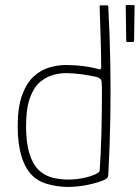

<svg xmlns="http://www.w3.org/2000/svg" viewBox="-20 -729 552 759"><path d="M50 -230Q50 -306 67.5 -353.5Q85 -401 113.5 -427Q142 -453 175.5 -462.5Q209 -472 241 -472Q276 -472 307 -468Q338 -464 357 -459Q371 -455 375.5 -455Q380 -455 380 -465Q380 -482 379.5 -511Q379 -540 378 -573Q377 -606 376 -636Q375 -666 374.5 -685Q374 -704 374 -704Q374 -706 375.5 -707Q377 -708 378 -708H404Q405 -708 406.5 -707Q408 -706 408 -704Q411 -648 413 -592Q415 -536 416 -480.5Q417 -425 417 -369Q417 -313 416 -257.5Q415 -202 413 -147Q411 -92 408 -37Q408 -33 405.5 -28Q403 -23 393 -18Q365 -6 325.5 2Q286 10 245 10Q204 9 166 -2Q128 -13 104 -39Q77 -68 63.5 -116Q50 -164 50 -230ZM83 -230Q83 -166 96 -123Q109 -80 133 -57Q158 -32 199 -24Q240 -16 283 -21Q326 -26 357 -40Q364 -44 369 -47Q374 -50 374 -55Q376 -82 378 -122Q380 -162 381 -206Q382 -250 382.5 -290.5Q383 -331 383 -361Q383 -391 382 -401Q382 -412 376.5 -417Q371 -422 365 -424Q336 -431 301 -435.5Q266 -440 241 -440Q217 -440 189.5 -432.5Q162 -425 137.5 -404Q113 -383 98 -341Q83 -299 83 -230ZM482 -563Q481 -563 480 -564Q479 -565 479 -567L477 -705Q477 -707 478 -708Q479 -709 481 -709H509Q511 -709 511.5 -708Q512 -707 512 -705L510 -567Q509 -565 508 -564Q507 -563 505 -563Z"/></svg>

Font: Glory Thin
Style: Regular
Weight: 100
Designer: Robert Leuschke
Foundry: Robert Leuschke
Version: Version 1.011